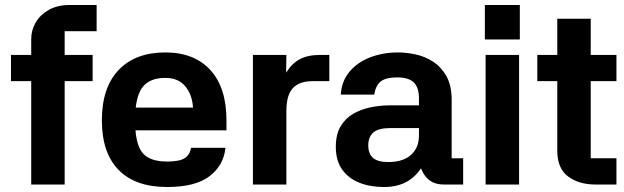

<svg xmlns="http://www.w3.org/2000/svg" viewBox="-20 -739 2499 769"><path d="M239 0H105V-582Q105 -618 123 -649Q141 -680 175.5 -699.5Q210 -719 259 -719H367V-614H239ZM24 -414V-519H351V-414Z M465 -308H753Q750 -360 722 -393.5Q694 -427 642 -427Q578 -427 549.5 -388Q521 -349 521 -257Q521 -166 549 -129Q577 -92 649 -92Q700 -92 720.5 -106Q741 -120 745 -147H883Q876 -77 819.5 -33.5Q763 10 649 10Q522 10 455 -58.5Q388 -127 388 -257Q388 -388 455 -458.5Q522 -529 642 -529Q758 -529 822.5 -458.5Q887 -388 887 -257V-217H464Z M1127 0H993V-519H1127L1126 -448Q1149 -485 1181 -502Q1213 -519 1261 -519H1299V-414H1232Q1179 -414 1153 -386Q1127 -358 1127 -295Z M1835 0H1757Q1711 0 1685.5 -31Q1660 -62 1658 -108H1687Q1668 -53 1625.5 -21.5Q1583 10 1517 10Q1462 10 1418.5 -7.5Q1375 -25 1350 -60.5Q1325 -96 1325 -151Q1325 -201 1344.5 -233.5Q1364 -266 1396 -284Q1428 -302 1466 -309.5Q1504 -317 1541 -317H1658V-346Q1658 -388 1637.5 -408.5Q1617 -429 1572 -429Q1524 -429 1504 -412Q1484 -395 1479 -360H1345Q1348 -414 1380 -452Q1412 -490 1463 -509.5Q1514 -529 1575 -529Q1608 -529 1645 -521Q1682 -513 1714.5 -492Q1747 -471 1768 -434Q1789 -397 1789 -338V-105H1835ZM1455 -157Q1455 -123 1474 -106.5Q1493 -90 1535 -90Q1594 -90 1626 -118.5Q1658 -147 1658 -196V-226H1542Q1496 -226 1475.5 -208.5Q1455 -191 1455 -157Z M2059 -519V0H1925V-519ZM1922 -719H2062V-581H1922Z M2449 -414H2346V-105H2449V0H2365Q2298 0 2255 -32.5Q2212 -65 2212 -135V-414H2132V-519H2212V-664H2346V-519H2449Z"/></svg>

Font: 42dot Sans ExtraBold
Style: Regular
Weight: 800
Designer: 42dot
Version: Version 1.000